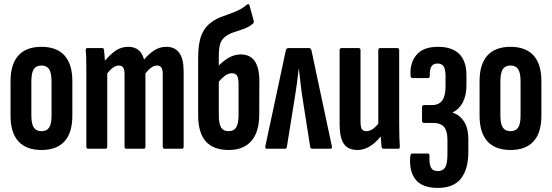

<svg xmlns="http://www.w3.org/2000/svg" viewBox="-20 -726 2693 937"><path d="M182.2 6Q108.2 6 69.8 -36.2Q31.4 -78.5 31.4 -161.6V-330Q31.4 -413 69.8 -455.2Q108.2 -497.5 182.2 -497.5Q256.6 -497.5 294.9 -455.2Q333.1 -413 333.1 -330V-161.6Q333.1 -78.5 294.9 -36.2Q256.6 6 182.2 6ZM182.2 -85.8Q208.3 -85.8 219.9 -103.6Q231.5 -121.3 231.5 -162.6V-328Q231.5 -369.9 219.9 -388.1Q208.3 -406.2 182.2 -406.2Q156.2 -406.2 144.6 -388.1Q133 -369.9 133 -328V-162.6Q133 -121.3 144.9 -103.6Q156.8 -85.8 182.2 -85.8Z M410.4 0Q401.4 0 401.4 -10.9V-366.8Q401.4 -404.9 400.9 -432.7Q400.4 -460.6 398.4 -478.9Q397.4 -491.5 406.4 -491.5H479.3Q486.6 -491.5 487.6 -481.7Q489.2 -470.2 490.1 -456.7Q491 -443.1 492 -429.7Q517.6 -460.3 544.5 -478.9Q571.3 -497.5 606.6 -497.5Q635.5 -497.5 655.1 -482.4Q674.7 -467.4 682.9 -435.4Q706.7 -463.5 733.2 -480.5Q759.7 -497.5 791.8 -497.5Q833.7 -497.5 855 -467.9Q876.2 -438.3 876.2 -378.3V-10.9Q876.2 0 867.3 0H783.2Q774.2 0 774.2 -10.9V-364.3Q774.2 -386.3 767.6 -396.2Q760.9 -406.2 746.2 -406.2Q732.9 -406.2 718.7 -396.4Q704.6 -386.6 689.8 -368.2V-10.9Q689.8 0 680.9 0H596.8Q587.8 0 587.8 -10.9V-364.3Q587.8 -386.3 581.2 -396.2Q574.5 -406.2 559.8 -406.2Q546.5 -406.2 532.3 -396.4Q518.2 -386.6 503.4 -368.2V-10.9Q503.4 0 494.1 0Z M1095.4 6Q1021.7 6 984.3 -35.9Q947 -77.8 947 -164.5V-442.9Q947 -512.4 962.5 -552.8Q978.1 -593.2 1012.4 -617.9Q1035.6 -635.3 1066.2 -645.9Q1096.9 -656.5 1128.4 -669.2Q1159.9 -681.8 1185.9 -704Q1189.7 -706.8 1193.2 -705.4Q1196.8 -704 1197.8 -699.2L1217.8 -625.9Q1220.6 -615.4 1215.1 -611.2Q1195.7 -594.8 1171.4 -585.7Q1147 -576.6 1123.8 -569.4Q1100.5 -562.3 1083 -550Q1062.2 -536.1 1055 -513.3Q1047.8 -490.5 1047.8 -452.4V-165.1Q1047.8 -123.6 1058.7 -104.7Q1069.6 -85.8 1095.4 -85.8Q1121.6 -85.8 1132.9 -104.7Q1144.2 -123.6 1144.2 -165.1V-314.7Q1144.2 -345.1 1136.7 -356.8Q1129.1 -368.6 1112.2 -368.6Q1094.1 -368.6 1076.4 -355.3Q1058.8 -341.9 1040.8 -319.3L1037.8 -395.8Q1064.6 -425.5 1094 -443Q1123.4 -460.4 1155 -460.4Q1200.2 -460.4 1222.9 -428.1Q1245.7 -395.8 1245.7 -328.5L1245.1 -164.5Q1244.4 -80.5 1206.2 -37.3Q1168 6 1095.4 6Z M1282.6 0Q1272.6 0 1275 -12.6L1374.7 -479.2Q1377.7 -491.5 1387.1 -491.5H1487.5Q1497.2 -491.5 1500.2 -479.2L1599.6 -11.9Q1602 0 1592.6 0H1503.8Q1495.3 0 1493.9 -8.6L1454.3 -260.5Q1450.5 -291.5 1446.2 -323.2Q1442 -354.8 1438.8 -388.6H1437.4Q1434.1 -354.8 1429.7 -323.3Q1425.3 -291.7 1420.4 -260.7L1379.9 -8.6Q1378.5 0 1370.6 0Z M1725.5 6Q1677.9 6 1657.7 -24.5Q1637.4 -54.9 1637.4 -120.7V-480.5Q1637.4 -491.5 1646.8 -491.5H1730.1Q1739.4 -491.5 1739.4 -480.5V-134.5Q1739.4 -105.5 1746 -95.7Q1752.5 -85.8 1767.6 -85.8Q1786.2 -85.8 1803.7 -99.6Q1821.2 -113.4 1836.5 -136.5L1850.7 -77.7Q1825.9 -40.8 1793.2 -17.4Q1760.4 6 1725.5 6ZM1852.2 0Q1843.9 0 1841.9 -10.2Q1839.9 -28.4 1838.2 -55.2Q1836.5 -81.9 1836.1 -97.9L1826.1 -116.7V-480.5Q1826.1 -491.5 1836.4 -491.5H1918.7Q1928.1 -491.5 1928.1 -480.5V-124.7Q1928.1 -87 1928.9 -58.9Q1929.7 -30.8 1931.1 -12.6Q1932.4 0 1923.1 0Z M2116.7 191Q2039.7 191 2007.5 149.4Q1975.3 107.9 1982.3 35.3Q1983.7 23.3 1991.2 23.3H2067.3Q2076.8 23.3 2076 34.6Q2074 72.8 2082.9 90.9Q2091.8 109 2117 109Q2141.3 109 2152.5 91Q2163.6 73 2163.6 27.2V-44.4Q2163.6 -86.4 2147.3 -106.3Q2131 -126.1 2092 -126.1H2048.5Q2044.5 -126.1 2042 -129.1Q2039.6 -132.1 2039.6 -136.5V-202.1Q2039.6 -207.1 2042 -210.1Q2044.5 -213.1 2048.5 -213.1H2087.5Q2121.8 -213.1 2138.1 -235.7Q2154.3 -258.3 2154.3 -303.9V-353.7Q2154.3 -387 2145.3 -401.5Q2136.2 -416 2115.4 -416Q2092.6 -416 2084.4 -400Q2076.1 -383.9 2077.5 -355.4Q2077.9 -351 2075.6 -348.1Q2073.3 -345.1 2069.5 -345.1H1993.3Q1984.7 -345.1 1983.7 -356.8Q1979.2 -418.3 2012.2 -457.9Q2045.2 -497.5 2117.6 -497.5Q2186.4 -497.5 2221.4 -462.5Q2256.3 -427.6 2256.3 -359.3V-307.7Q2256.3 -260.9 2238.8 -227Q2221.2 -193 2189.3 -177.4V-176Q2224.6 -164.8 2245.1 -131.9Q2265.6 -99 2265.6 -47.8V14.6Q2265.6 98.7 2230 144.8Q2194.4 191 2116.7 191Z M2471.2 6Q2397.2 6 2358.8 -36.2Q2320.4 -78.5 2320.4 -161.6V-330Q2320.4 -413 2358.8 -455.2Q2397.2 -497.5 2471.2 -497.5Q2545.6 -497.5 2583.9 -455.2Q2622.1 -413 2622.1 -330V-161.6Q2622.1 -78.5 2583.9 -36.2Q2545.6 6 2471.2 6ZM2471.2 -85.8Q2497.3 -85.8 2508.9 -103.6Q2520.5 -121.3 2520.5 -162.6V-328Q2520.5 -369.9 2508.9 -388.1Q2497.3 -406.2 2471.2 -406.2Q2445.2 -406.2 2433.6 -388.1Q2422 -369.9 2422 -328V-162.6Q2422 -121.3 2433.9 -103.6Q2445.8 -85.8 2471.2 -85.8Z"/></svg>

Font: Sofia Sans Extra Condensed
Style: Regular
Weight: 400
Designer: Botio Nikoltchev, Ani Petrova
Foundry: lettersoup
Version: Version 4.101